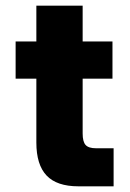

<svg xmlns="http://www.w3.org/2000/svg" viewBox="-20 -656 457 676"><path d="M380 0H256Q180 0 144 -38Q108 -76 108 -154V-379H35V-510H108V-636H271V-510H376V-379H271V-186Q271 -157 281.5 -145.5Q292 -134 318 -134H380Z"/></svg>

Font: Wix Madefor Text ExtraBold
Style: Regular
Weight: 800
Designer: Dalton Maag Ltd
Foundry: Dalton Maag Ltd
Version: Version 3.100